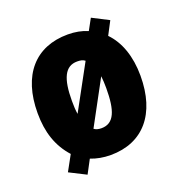

<svg xmlns="http://www.w3.org/2000/svg" viewBox="-121 -700 802 859"><g transform="rotate(-20 280.5 -270.5)"><path d="M525 -278C525 -371 498 -446 450 -495L483 -558L405 -598L376 -545C348 -557 316 -563 282 -563C127 -563 35 -459 35 -278C35 -186 59 -115 112 -56L72 17L151 57L185 -7C213 4 245 10 279 10C434 10 525 -97 525 -278ZM198 -277C198 -383 222 -435 280 -435C295 -435 307 -433 317 -425L202 -214C199 -232 198 -253 198 -277ZM362 -278C362 -173 342 -117 281 -117C267 -117 255 -120 246 -127L359 -336C361 -319 362 -299 362 -278Z"/></g></svg>

Font: Noto Sans Sinhala Condensed Black
Style: Regular
Weight: 900
Width: 3
Designer: Jelle Bosma - Monotype Design Team
Foundry: Monotype Imaging Inc.
Version: Version 2.006